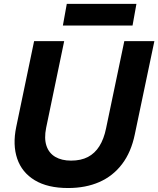

<svg xmlns="http://www.w3.org/2000/svg" viewBox="-20 -936 797 966"><path d="M322.3 10Q219.7 10 155 -29.1Q90.3 -68.1 66.6 -137.6Q42.9 -207.1 61.6 -297.1L151.6 -729H302.9L212.1 -292.6Q201.4 -239.3 213.8 -202.4Q226.1 -165.6 258.2 -146.7Q290.3 -127.9 337.7 -127.9Q387.3 -127.9 422.2 -146.1Q457.1 -164.3 479.9 -200.4Q502.7 -236.6 513.6 -290L605.4 -729H756.7L658.4 -260.7Q640 -170.6 594.1 -110.4Q548.3 -50.1 479.7 -20.1Q411.1 10 322.3 10ZM296.4 -807.7 316 -916.4H666.4L646.9 -807.7Z"/></svg>

Font: Mona Sans
Style: Italic
Weight: 200
Italic angle: -11.6951°
Designer: Deni Anggara
Foundry: GitHub
Version: Version 2.000